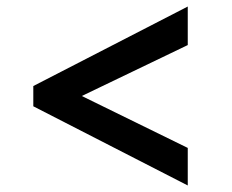

<svg xmlns="http://www.w3.org/2000/svg" viewBox="-20 -576 709 588"><path d="M555 -8 82 -250.5V-312.5L555 -556V-438L230.5 -282L555 -123Z"/></svg>

Font: Merriweather Light 18pt Black
Style: Regular
Weight: 900
Version: Version 2.100